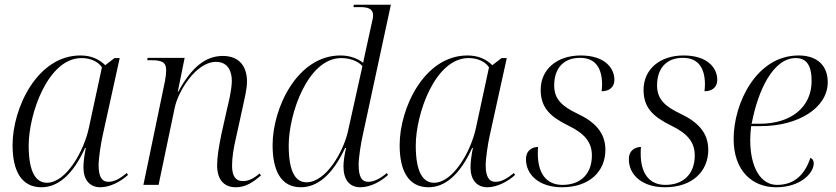

<svg xmlns="http://www.w3.org/2000/svg" viewBox="-20 -780 3526 810"><path d="M155 10C223 10 287 -41 339 -156H342C336 -126 332 -97 332 -74C332 -22 358 10 403 10C446 10 492 -16 520 -42L515 -50C485 -26 463 -13 437 -13C408 -13 396 -38 396 -83C396 -112 406 -178 413 -208L485 -535H463L424 -505C399 -529 367 -546 319 -546C137 -546 33 -324 33 -168C33 -58 71 10 155 10ZM178 -9C134 -9 101 -49 101 -166C101 -299 182 -535 324 -535C359 -535 393 -522 410 -496L355 -241C334 -142 259 -9 178 -9Z M975 10C1016 10 1048 -11 1081 -40L1075 -48C1047 -24 1025 -16 1005 -16C972 -16 959 -40 959 -81C959 -117 966 -158 975 -196L1004 -328C1011 -361 1022 -403 1022 -437C1022 -494 994 -544 920 -544C847 -544 788 -496 732 -393H730L759 -536H603L601 -526H615C660 -526 681 -520 681 -484C681 -473 679 -453 676 -438L585 0H649L717 -325C732 -397 808 -519 891 -519C947 -519 958 -471 958 -439C958 -401 943 -342 938 -321L914 -214C903 -160 896 -117 896 -83C896 -24 923 10 975 10Z M1249 10C1319 10 1383 -42 1436 -156H1440C1433 -126 1429 -98 1429 -78C1429 -21 1455 10 1500 10C1544 10 1589 -16 1617 -42L1612 -50C1586 -28 1559 -13 1534 -13C1504 -13 1493 -37 1493 -86C1493 -115 1503 -178 1510 -208L1629 -760H1473L1471 -750H1499C1531 -750 1554 -744 1554 -715C1554 -705 1551 -694 1548 -681L1527 -585C1522 -560 1516 -538 1512 -515C1488 -534 1455 -546 1416 -546C1234 -546 1130 -324 1130 -168C1130 -64 1163 10 1249 10ZM1273 -11C1229 -11 1198 -51 1198 -166C1198 -299 1278 -535 1420 -535C1456 -535 1491 -522 1509 -501L1447 -222C1428 -141 1356 -11 1273 -11Z M1788 10C1856 10 1920 -41 1972 -156H1975C1969 -126 1965 -97 1965 -74C1965 -22 1991 10 2036 10C2079 10 2125 -16 2153 -42L2148 -50C2118 -26 2096 -13 2070 -13C2041 -13 2029 -38 2029 -83C2029 -112 2039 -178 2046 -208L2118 -535H2096L2057 -505C2032 -529 2000 -546 1952 -546C1770 -546 1666 -324 1666 -168C1666 -58 1704 10 1788 10ZM1811 -9C1767 -9 1734 -49 1734 -166C1734 -299 1815 -535 1957 -535C1992 -535 2026 -522 2043 -496L1988 -241C1967 -142 1892 -9 1811 -9Z M2351 10C2468 10 2534 -58 2534 -148C2534 -221 2489 -266 2417 -300C2350 -332 2318 -362 2318 -420C2318 -489 2355 -536 2427 -536C2495 -536 2520 -489 2520 -423C2520 -414 2519 -404 2518 -395C2550 -395 2572 -412 2572 -443C2572 -494 2530 -546 2430 -546C2329 -546 2261 -487 2261 -401C2261 -326 2301 -288 2376 -251C2446 -217 2477 -181 2477 -124C2477 -47 2430 0 2353 0C2281 0 2249 -54 2249 -131C2249 -140 2249 -150 2250 -160C2228 -160 2199 -148 2199 -108C2199 -43 2254 10 2351 10Z M2785 10C2902 10 2968 -58 2968 -148C2968 -221 2923 -266 2851 -300C2784 -332 2752 -362 2752 -420C2752 -489 2789 -536 2861 -536C2929 -536 2954 -489 2954 -423C2954 -414 2953 -404 2952 -395C2984 -395 3006 -412 3006 -443C3006 -494 2964 -546 2864 -546C2763 -546 2695 -487 2695 -401C2695 -326 2735 -288 2810 -251C2880 -217 2911 -181 2911 -124C2911 -47 2864 0 2787 0C2715 0 2683 -54 2683 -131C2683 -140 2683 -150 2684 -160C2662 -160 2633 -148 2633 -108C2633 -43 2688 10 2785 10Z M3254 10C3358 10 3413 -50 3413 -91C3413 -103 3407 -111 3399 -114C3377 -49 3336 0 3258 0C3190 0 3145 -72 3145 -190C3145 -207 3147 -235 3149 -248H3190C3349 -248 3472 -326 3472 -433C3472 -504 3427 -546 3349 -546C3171 -546 3075 -344 3075 -194C3075 -59 3154 10 3254 10ZM3186 -258H3151C3178 -400 3242 -535 3337 -535C3382 -535 3404 -505 3404 -438C3404 -328 3317 -258 3186 -258Z"/></svg>

Font: Noto Serif Display Light
Style: Italic
Weight: 300
Italic angle: -12°
Designer: Monotype Design Team
Foundry: Monotype Imaging Inc.
Version: Version 2.009